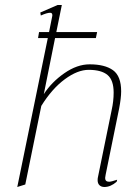

<svg xmlns="http://www.w3.org/2000/svg" viewBox="-20 -737 561 767"><path d="M402 -39Q400 -29 400 -26Q400 -11 416 -11Q424 -11 448 -19L446 -11Q422 10 397 10Q385 10 377.5 3Q370 -4 370 -17Q370 -24 371 -28L426 -297Q434 -333 434 -367Q434 -417 409.5 -437.5Q385 -458 334 -458Q290 -458 239 -420.5Q188 -383 145 -314L81 0L49 10L171 -585H132L136 -609H176L189 -674V-677Q189 -686 180 -686Q168 -686 143 -675L141 -687L210 -717H227L205 -609H368L363 -585H200L155 -361Q186 -409 237 -444.5Q288 -480 338 -480Q399 -480 431.5 -456.5Q464 -433 464 -372Q464 -346 456 -304Z"/></svg>

Font: Taviraj Thin
Style: Italic
Weight: 250
Italic angle: -12°
Designer: Katatrad Team
Foundry: CadsonDemak
Version: Version 1.001